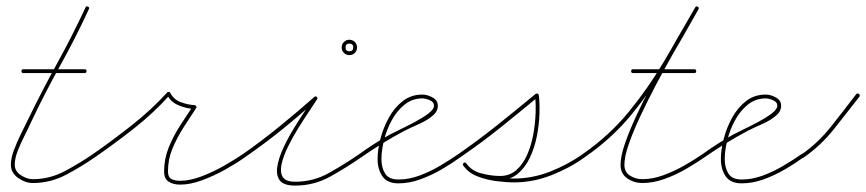

<svg xmlns="http://www.w3.org/2000/svg" viewBox="-20 -562 2702 599"><path d="M53 -334Q47 -334 47 -340Q47 -346 53 -346Q101 -346 148.5 -346Q196 -346 244 -346Q244 -346 244 -346Q244 -346 244 -346Q250 -346 250 -340Q250 -334 244 -334Q196 -334 148.5 -334Q101 -334 53 -334Q53 -334 53 -334Q53 -334 53 -334ZM255 -541Q260 -539 257 -533Q216 -444 167.5 -357Q119 -270 77 -181Q69 -163 57 -139.5Q45 -116 35.5 -92Q26 -68 26 -48Q26 -28 45 -15.5Q64 -3 82 -3Q135 -3 182 -28Q229 -53 271 -82Q275 -85 279 -80Q282 -76 277 -72Q234 -42 185.5 -16.5Q137 9 82 9Q59 9 36.5 -7Q14 -23 14 -48Q14 -69 23.5 -94Q33 -119 45 -143.5Q57 -168 66 -186Q109 -275 157 -362Q205 -449 247 -539Q249 -544 255 -541Z M269 -74Q266 -79 271 -82Q330 -123 391.5 -171.5Q453 -220 502 -274Q503 -276 507 -275Q510 -275 511 -273Q521 -252 543.5 -243.5Q566 -235 587 -234Q590 -234 592 -231Q594 -227 592 -225Q572 -195 552 -163.5Q532 -132 518 -98.5Q504 -65 504 -27Q504 -9 515 -3.5Q526 2 542 2Q573 2 609.5 -12Q646 -26 680 -45.5Q714 -65 739 -82Q743 -85 747 -80Q750 -76 745 -72Q720 -54 684.5 -34Q649 -14 611.5 0Q574 14 542 14Q521 14 506.5 5Q492 -4 492 -27Q492 -66 506 -101Q520 -136 540.5 -168Q561 -200 582 -231Q584 -234 587 -228Q590 -222 587 -222Q562 -223 537 -233.5Q512 -244 501 -267Q499 -270 506 -269Q512 -268 510 -266Q461 -211 399.5 -162.5Q338 -114 277 -72Q272 -69 269 -74Z M745 -72Q740 -69 737 -74Q734 -79 739 -82Q796 -122 852 -167.5Q908 -213 960 -259Q964 -263 968 -260Q972 -256 969 -252Q961 -239 945 -215.5Q929 -192 911 -163Q893 -134 878.5 -104.5Q864 -75 858.5 -50Q853 -25 862 -10Q871 5 901 5Q958 5 1007.5 -23Q1057 -51 1102 -82Q1102 -82 1102 -82Q1102 -82 1102 -82Q1106 -85 1110 -80Q1113 -76 1108 -72Q1062 -40 1011 -11.5Q960 17 901 17Q865 17 853 1Q841 -15 845 -41.5Q849 -68 863.5 -99.5Q878 -131 897 -162Q916 -193 933 -218.5Q950 -244 959 -258Q962 -263 967 -258Q972 -254 968 -251Q916 -203 859.5 -157.5Q803 -112 745 -72Q745 -72 745 -72Q745 -72 745 -72ZM1082 -414Q1082 -426 1070 -426Q1058 -426 1058 -414Q1058 -402 1070 -402Q1082 -402 1082 -414ZM1046 -414Q1046 -424 1053 -431Q1060 -438 1070 -438Q1080 -438 1087 -431Q1094 -424 1094 -414Q1094 -404 1087 -397Q1080 -390 1070 -390Q1060 -390 1053 -397Q1046 -404 1046 -414Z M1100 -74Q1097 -78 1102 -82Q1124 -98 1147.5 -113Q1171 -128 1196 -142Q1205 -147 1227 -157.5Q1249 -168 1273.5 -181Q1298 -194 1316 -207.5Q1334 -221 1334 -232Q1334 -244 1320.5 -249.5Q1307 -255 1298 -255Q1266 -255 1242 -235.5Q1218 -216 1202 -186.5Q1186 -157 1178 -124.5Q1170 -92 1170 -66Q1170 -39 1181.5 -20.5Q1193 -2 1223 -2Q1256 -2 1289.5 -14.5Q1323 -27 1354 -45.5Q1385 -64 1411 -82Q1411 -82 1411 -82Q1411 -82 1411 -82Q1415 -85 1419 -80Q1422 -76 1417 -72Q1391 -53 1358.5 -34Q1326 -15 1291.5 -2.5Q1257 10 1223 10Q1188 10 1173 -12Q1158 -34 1158 -66Q1158 -95 1167 -129.5Q1176 -164 1193.5 -195.5Q1211 -227 1237 -247Q1263 -267 1298 -267Q1313 -267 1329.5 -258Q1346 -249 1346 -232Q1346 -215 1332 -203Q1314 -187 1289 -176Q1264 -165 1242 -154Q1208 -136 1174.5 -115.5Q1141 -95 1108 -72Q1104 -69 1100 -74Z M1417 -72Q1412 -69 1409 -74Q1406 -79 1411 -82Q1473 -125 1533 -173Q1593 -221 1651 -269Q1654 -271 1657 -270Q1661 -268 1661 -265Q1664 -241 1663 -207Q1662 -173 1655 -137.5Q1648 -102 1633.5 -71Q1619 -40 1596 -20.5Q1573 -1 1540 -1Q1510 -1 1477 -10Q1444 -19 1425 -46Q1422 -50 1427 -54Q1431 -57 1435 -52Q1449 -32 1476 -22Q1503 -12 1532.5 -8.5Q1562 -5 1584 -5Q1641 -5 1697 -27Q1753 -49 1799 -82Q1803 -85 1807 -80Q1810 -76 1805 -72Q1758 -38 1700.5 -15.5Q1643 7 1584 7Q1560 7 1528.5 3Q1497 -1 1469 -12Q1441 -23 1425 -46Q1422 -50 1427 -54Q1431 -57 1435 -52Q1451 -29 1482 -21Q1513 -13 1540 -13Q1570 -13 1591 -31.5Q1612 -50 1625 -80Q1638 -110 1644 -144Q1650 -178 1651 -210Q1652 -242 1649 -264Q1649 -267 1655 -264Q1661 -262 1659 -260Q1600 -211 1540 -163Q1480 -115 1417 -72Q1417 -72 1417 -72Q1417 -72 1417 -72Z M1805 -72Q1801 -69 1797 -74Q1794 -78 1799 -82Q1882 -140 1942 -213.5Q2002 -287 2051 -369.5Q2100 -452 2149 -539Q2152 -544 2157 -541Q2162 -538 2159 -533Q2147 -511 2125.5 -474Q2104 -437 2077.5 -390.5Q2051 -344 2025 -294.5Q1999 -245 1977 -198Q1955 -151 1941.5 -112Q1928 -73 1928 -48Q1928 -25 1945.5 -14Q1963 -3 1984 -3Q2016 -3 2050 -15.5Q2084 -28 2115.5 -46Q2147 -64 2173 -82Q2177 -85 2181 -80Q2184 -76 2179 -72Q2153 -54 2120.5 -35Q2088 -16 2052.5 -3.5Q2017 9 1984 9Q1958 9 1937 -5.5Q1916 -20 1916 -48Q1916 -74 1929.5 -113.5Q1943 -153 1965 -200.5Q1987 -248 2013.5 -298Q2040 -348 2066 -394.5Q2092 -441 2114 -478.5Q2136 -516 2149 -539Q2152 -544 2157 -541Q2162 -538 2159 -533Q2110 -445 2060.5 -362Q2011 -279 1950.5 -205Q1890 -131 1805 -72Q1805 -72 1805 -72Q1805 -72 1805 -72ZM1955 -334Q1949 -334 1949 -340Q1949 -346 1955 -346Q2003 -346 2050.5 -346Q2098 -346 2146 -346Q2146 -346 2146 -346Q2146 -346 2146 -346Q2152 -346 2152 -340Q2152 -334 2146 -334Q2098 -334 2050.5 -334Q2003 -334 1955 -334Q1955 -334 1955 -334Q1955 -334 1955 -334Z M2171 -74Q2168 -78 2173 -82Q2195 -98 2218.5 -113Q2242 -128 2267 -142Q2276 -147 2298 -157.5Q2320 -168 2344.5 -181Q2369 -194 2387 -207.5Q2405 -221 2405 -232Q2405 -244 2391.5 -249.5Q2378 -255 2369 -255Q2337 -255 2313 -235.5Q2289 -216 2273 -186.5Q2257 -157 2249 -124.5Q2241 -92 2241 -66Q2241 -39 2252.5 -20.5Q2264 -2 2294 -2Q2327 -2 2360.5 -14.5Q2394 -27 2425 -45.5Q2456 -64 2482 -82Q2482 -82 2482 -82Q2482 -82 2482 -82Q2486 -85 2490 -80Q2493 -76 2488 -72Q2462 -53 2429.5 -34Q2397 -15 2362.5 -2.5Q2328 10 2294 10Q2259 10 2244 -12Q2229 -34 2229 -66Q2229 -95 2238 -129.5Q2247 -164 2264.5 -195.5Q2282 -227 2308 -247Q2334 -267 2369 -267Q2384 -267 2400.5 -258Q2417 -249 2417 -232Q2417 -215 2403 -203Q2385 -187 2360 -176Q2335 -165 2313 -154Q2279 -136 2245.5 -115.5Q2212 -95 2179 -72Q2175 -69 2171 -74Z M2480 -72Q2477 -77 2482 -81Q2533 -117 2573 -167.5Q2613 -218 2651 -268Q2655 -272 2660 -269Q2664 -265 2661 -260Q2622 -210 2581.5 -159Q2541 -108 2488 -71Q2484 -67 2480 -72Z"/></svg>

Font: FRB American Cursive Guidelines Arrows Thin
Style: Italic
Weight: 100
Italic angle: -25°
Version: Version 2.0;Modular Font Editor K font №1